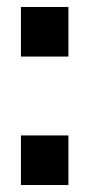

<svg xmlns="http://www.w3.org/2000/svg" viewBox="-20 -530 256 550"><path d="M40 0H176V-142H40ZM40 -368H176V-510H40Z"/></svg>

Font: Perun
Style: Bold
Weight: 700
Foundry: Copyright (c) Stefan Peev, Context Ltd, 2016
Version: Version 1.089